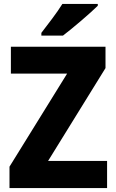

<svg xmlns="http://www.w3.org/2000/svg" viewBox="-20 -950 586 970"><path d="M474 -921V-930H295C268 -886 222 -827 189 -784V-770H298C349 -809 437 -884 474 -921ZM521 0V-137H223L513 -606V-714H35V-578H319L28 -108V0Z"/></svg>

Font: Noto Sans Myanmar UI SemiCondensed ExtraBold
Style: Regular
Weight: 800
Width: 4
Designer: Monotype Design Team
Foundry: Monotype Imaging Inc.
Version: Version 2.103